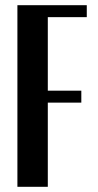

<svg xmlns="http://www.w3.org/2000/svg" viewBox="-20 -719 377 739"><path d="M164 -653V-370H293V-324H164V0H47V-699H314V-653Z"/></svg>

Font: Moniqa ExtBd Paragraph
Style: Regular
Weight: 800
Designer: Rajesh Rajput
Foundry: Rajesh Rajput
Version: Version 1.000